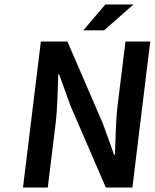

<svg xmlns="http://www.w3.org/2000/svg" viewBox="-20 -840 696 860"><path d="M83 0H194L229 -286C238 -359 238 -438 241 -507H245L295 -368L454 0H573L653 -654H542L507 -370C498 -297 498 -214 495 -147H491L441 -286L282 -654H163ZM578 -820H452L353 -704H446Z"/></svg>

Font: Falling Sky
Style: Obl
Weight: 400
Designer: Paul D. Hunt
Foundry: Adobe Systems Incorporated
Version: Version 1.02